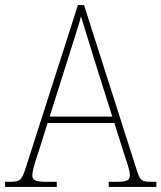

<svg xmlns="http://www.w3.org/2000/svg" viewBox="-23 -734 634 754"><path d="M-3 0H200V-20H158C111 -20 104 -29 104 -47C104 -67 122 -119 129 -140L164 -251H426L463 -134C470 -113 487 -66 487 -48C487 -28 481 -20 433 -20H404V0H591V-20H575C533 -20 528 -24 515 -63L307 -714H283L80 -81C63 -27 58 -20 16 -20H-3ZM172 -276 247 -513C262 -563 288 -638 295 -670C307 -631 328 -563 347 -501L418 -276Z"/></svg>

Font: Noto Serif Myanmar SemiCondensed Thin
Style: Regular
Weight: 100
Width: 4
Designer: Ben Mitchell and the Monotype Design Team
Foundry: Monotype Imaging Inc.
Version: Version 2.106